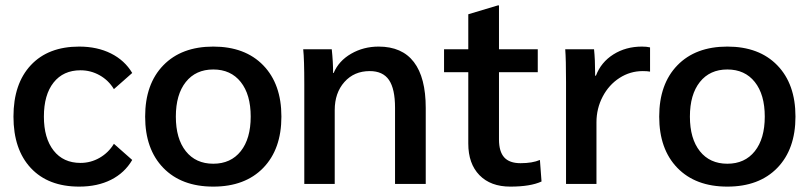

<svg xmlns="http://www.w3.org/2000/svg" viewBox="-20 -683 3007 713"><path d="M30 -250Q30 -372 94.5 -441Q159 -510 274 -510Q341 -510 392 -484.5Q443 -459 471 -412L403 -352Q383 -385 350 -403.5Q317 -422 279 -422Q215 -422 179 -376.5Q143 -331 143 -250Q143 -170 179 -124Q215 -78 279 -78Q317 -78 350 -97Q383 -116 403 -149L471 -89Q443 -41 392.5 -15.5Q342 10 274 10Q159 10 94.5 -59Q30 -128 30 -250Z M519 -250Q519 -371 586.5 -440.5Q654 -510 772 -510Q890 -510 957.5 -440.5Q1025 -371 1025 -250Q1025 -129 957.5 -59.5Q890 10 772 10Q654 10 586.5 -59.5Q519 -129 519 -250ZM911 -250Q911 -332 874 -378.5Q837 -425 772 -425Q707 -425 670 -378.5Q633 -332 633 -250Q633 -168 670 -121.5Q707 -75 772 -75Q837 -75 874 -121.5Q911 -168 911 -250Z M1110 -370Q1110 -463 1106 -500H1212Q1217 -453 1217 -412H1219Q1238 -457 1284 -483.5Q1330 -510 1386 -510Q1473 -510 1517 -452.5Q1561 -395 1561 -282V0H1447V-283Q1447 -353 1424.5 -386Q1402 -419 1353 -419Q1295 -419 1259 -378.5Q1223 -338 1223 -274V0H1110Z M1719 -150V-415H1629V-500H1719V-630L1829 -663H1833V-500H1977V-415H1833V-165Q1833 -120 1852.5 -98.5Q1872 -77 1913 -77Q1957 -77 1985 -89L1991 -9Q1950 10 1875 10Q1802 10 1760.5 -32.5Q1719 -75 1719 -150Z M2082 -378Q2082 -463 2079 -500H2186Q2190 -461 2190 -412V-402H2193Q2212 -452 2258 -481Q2304 -510 2364 -510Q2382 -510 2394 -507V-417Q2384 -419 2367 -419Q2320 -419 2280.5 -393.5Q2241 -368 2218 -324Q2195 -280 2195 -229V0H2082Z M2428 -250Q2428 -371 2495.5 -440.5Q2563 -510 2681 -510Q2799 -510 2866.5 -440.5Q2934 -371 2934 -250Q2934 -129 2866.5 -59.5Q2799 10 2681 10Q2563 10 2495.5 -59.5Q2428 -129 2428 -250ZM2820 -250Q2820 -332 2783 -378.5Q2746 -425 2681 -425Q2616 -425 2579 -378.5Q2542 -332 2542 -250Q2542 -168 2579 -121.5Q2616 -75 2681 -75Q2746 -75 2783 -121.5Q2820 -168 2820 -250Z"/></svg>

Font: Sarabun SemiBold
Style: Regular
Weight: 600
Designer: Suppakit Chalermlarp | Katatrad Co.,Ltd.
Foundry: Cadson Demak Co.,Ltd.
Version: Version 1.000; ttfautohint (v1.6)